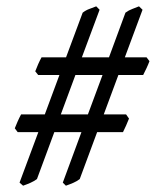

<svg xmlns="http://www.w3.org/2000/svg" viewBox="-20 -651 494 609"><path d="M172.9 -288.1H258.8L305.2 -413.1H219.2ZM376 -469.2H444.8L454.1 -457Q450.2 -446.3 444.3 -433.8Q438.5 -421.4 434.1 -413.1H355.5L309.1 -288.1H379.9L389.2 -274.9Q385.3 -265.1 379.9 -252.7Q374.5 -240.2 370.1 -231.9H288.1L232.9 -83Q224.1 -76.2 212.9 -71.3Q201.7 -66.4 189 -62L179.2 -71.8L238.3 -231.9H152.3L97.2 -83Q87.9 -76.2 76.9 -71.3Q65.9 -66.4 53.2 -62L42 -71.8L101.6 -231.9H36.1L26.9 -244.1Q30.8 -253.9 36.1 -266.1Q41.5 -278.3 46.9 -288.1H122.1L168.5 -413.1H101.1L91.8 -424.8Q95.7 -435.5 101.1 -447.5Q106.4 -459.5 111.8 -469.2H189.5L242.2 -610.8Q252.4 -618.7 263.4 -622.6Q274.4 -626.5 285.2 -630.9L295.9 -620.1L239.7 -469.2H325.7L377.9 -610.8Q388.7 -618.7 399.7 -622.6Q410.6 -626.5 420.9 -630.9L432.1 -620.1Z"/></svg>

Font: Gentium Plus APac
Style: Italic
Weight: 400
Italic angle: -8°
Designer: J. Victor Gaultney, Annie Olsen, Iska Routamaa, Becca Hirsbrunner
Foundry: SIL International
Version: Version 5.000